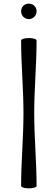

<svg xmlns="http://www.w3.org/2000/svg" viewBox="-20 -1022 269 1055"><path d="M181 -960C181 -971 177 -982 169 -990C161 -998 150 -1002 138 -1002C127 -1002 116 -998 108 -990C100 -982 96 -971 96 -960C96 -949 100 -938 108 -930C116 -922 127 -917 138 -917C150 -917 161 -922 169 -930C177 -938 181 -949 181 -960ZM96 -800C96 -667 109 -533 109 -400C109 -267 96 -133 96 0C96 7 115 13 138 13C162 13 181 7 181 0C181 -133 168 -267 168 -400C168 -533 181 -667 181 -800C181 -807 162 -813 138 -813C115 -813 96 -807 96 -800Z"/></svg>

Font: Nupuram Expanded Light
Style: Regular
Weight: 300
Width: 7
Designer: Santhosh Thottingal (santhosh.thottingal@gmail.com)
Foundry: SMC
Version: Version 1.000